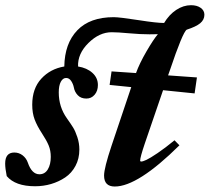

<svg xmlns="http://www.w3.org/2000/svg" viewBox="-46 -695 795 728"><path d="M86.9 11.2Q12.2 11.2 -20.5 -27.3Q-26.4 -56.6 -26.4 -74.7Q-26.4 -116.7 8.3 -116.7Q25.9 -116.7 39.8 -106Q53.7 -95.2 59.6 -78.1Q74.7 -34.2 103.5 -34.2Q124 -34.2 135.3 -52.7Q146.5 -71.3 146.5 -100.1Q146.5 -124 138.7 -143.1Q130.9 -162.1 113.3 -189Q94.7 -217.3 85.4 -241.7Q76.2 -266.1 76.2 -297.9Q76.2 -359.4 110.6 -396.7Q145 -434.1 197.8 -442.9Q199.2 -530.3 247.1 -580.1Q294.9 -629.9 385.3 -629.9Q407.2 -629.9 482.4 -618.2Q548.3 -607.9 576.2 -607.9Q595.2 -639.6 622.3 -657.5Q649.4 -675.3 678.2 -675.3Q700.7 -675.3 714.8 -665.3Q729 -655.3 729 -639.2Q729 -620.1 713.1 -606.9Q697.3 -593.8 662.1 -582.5Q647 -573.7 597.7 -427.2L591.3 -409.2L700.7 -401.4L691.9 -340.8L572.3 -353L502.9 -150.4Q485.4 -98.6 485.4 -85.9Q485.4 -82.5 489.3 -82.5Q495.6 -82.5 509.3 -88.9Q522.9 -95.2 551.5 -114.5Q580.1 -133.8 615.7 -163.1L634.3 -144Q476.6 12.2 389.2 12.2Q348.6 12.2 348.6 -29.3Q348.6 -57.6 377 -142.6L451.7 -364.7L369.6 -373L377 -424.3L469.7 -418Q482.9 -454.6 509.3 -500Q535.6 -545.4 552.7 -565.4Q545.4 -564.9 521 -564.9Q486.3 -564.9 443.4 -568.8Q400.4 -572.8 377.4 -572.8Q330.6 -572.8 289.3 -532Q248 -491.2 250 -442.9Q283.7 -437.5 304.4 -418.7Q325.2 -399.9 325.2 -372.6Q325.2 -350.1 312.7 -335.7Q300.3 -321.3 281.7 -321.3Q260.7 -321.3 248.8 -334Q236.8 -346.7 233.9 -363.8Q231.4 -376.5 223.9 -387.9Q216.3 -399.4 204.6 -399.4Q192.4 -399.4 184.6 -385Q176.8 -370.6 176.8 -344.7Q176.8 -289.6 207.5 -246.6Q223.1 -224.6 231.4 -211.2Q239.7 -197.8 247.3 -174.8Q254.9 -151.9 254.9 -127.9Q254.9 -93.3 240.2 -65.9Q225.6 -38.6 201.2 -22.2Q176.8 -5.9 147.7 2.7Q118.7 11.2 86.9 11.2Z"/></svg>

Font: Elstob ExtraBold
Style: Italic
Weight: 800
Italic angle: -20°
Designer: Peter S. Baker
Version: Version 1.015